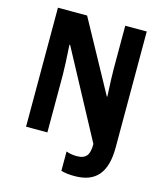

<svg xmlns="http://www.w3.org/2000/svg" viewBox="-132 -878 948 1113"><g transform="rotate(15 342.5 -321.0)"><path d="M421 138C545 138 609 71 609 -84V-780H480V-524C480 -495 482 -430 486 -356H483L251 -780H76V-66H204V-412C204 -443 201 -513 196 -590H200L479 -70C479 -7 462 23 403 23C379 23 358 19 340 12V128C362 135 390 138 421 138Z"/></g></svg>

Font: Noto Sans Malayalam UI Condensed
Style: Bold
Weight: 700
Width: 3
Designer: Jelle Bosma - Monotype Design Team
Foundry: Monotype Imaging Inc.
Version: Version 2.104